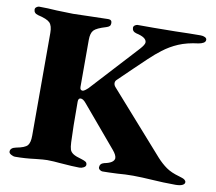

<svg xmlns="http://www.w3.org/2000/svg" viewBox="-75 -742 940 835"><g transform="rotate(10 395.5 -324.5)"><path d="M15 -12Q15 -29 40 -34Q78 -41 89 -53.5Q100 -66 100 -97V-551Q100 -583 87 -596Q74 -609 34 -618Q15 -623 15 -640Q15 -646 21 -650.5Q27 -655 33 -655Q70 -655 111 -652Q165 -650 183 -650Q202 -650 258 -652Q316 -654 338 -654Q354 -654 354 -639Q354 -630 349.5 -625.5Q345 -621 335 -618Q294 -606 282 -593Q270 -580 270 -550V-343Q270 -328 281 -328Q287 -328 295 -334.5Q303 -341 305 -343L496 -551Q515 -572 515 -582Q515 -604 469 -614Q450 -619 450 -636Q450 -642 456 -646.5Q462 -651 468 -651H540L634 -652Q702 -654 746 -654Q757 -654 765 -650Q773 -646 773 -639Q773 -630 764 -625Q755 -620 743 -618Q693 -612 656.5 -596.5Q620 -581 589 -557Q565 -539 537 -512.5Q509 -486 482 -460L420 -400Q413 -394 413 -385Q413 -376 420 -368L659 -98Q680 -75 702 -59.5Q724 -44 760 -34Q762 -33 771 -30.5Q780 -28 785.5 -23.5Q791 -19 791 -13Q791 -5 780.5 0Q770 5 750 5Q720 5 697 4Q674 3 659 2Q595 -2 563 -2Q527 -2 494 1Q452 3 428 3Q422 3 416 -1.5Q410 -6 410 -12Q410 -29 429 -34Q471 -42 473 -63Q473 -77 456 -97L304 -277Q291 -293 280 -293Q269 -293 269 -277Q269 -158 272 -98Q273 -77 276.5 -66.5Q280 -56 291.5 -48.5Q303 -41 329 -34Q342 -30 348 -26Q354 -22 354 -13Q354 -6 345 -1Q336 4 326 4Q300 4 237 -1Q226 -2 212.5 -3Q199 -4 183 -4Q168 -4 132 0Q86 6 43 6Q34 6 24.5 0.5Q15 -5 15 -12Z"/></g></svg>

Font: EB Garamond ExtraBold
Style: Regular
Weight: 800
Designer: Georg Duffner and Octavio Pardo
Foundry: Georg Duffner
Version: Version 1.000